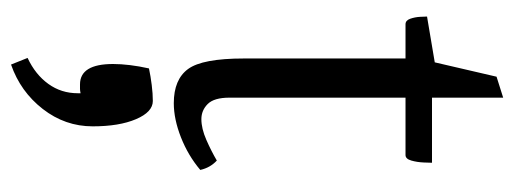

<svg xmlns="http://www.w3.org/2000/svg" viewBox="-312 -313 932 348"><g transform="rotate(90 154.0 -139.0)"><path d="M167 12Q124 12 105 -14Q86 -40 86 -115V-408H24Q17 -408 14 -416.5Q11 -425 10.5 -434.5Q10 -444 10 -447L93 -461L119 -573L157 -585V-456H275Q275 -453 274.5 -441Q274 -429 271 -418.5Q268 -408 261 -408H157V-89Q157 -61 168.5 -49.5Q180 -38 196 -38Q213 -38 233.5 -47Q254 -56 271 -66Q284 -54 288 -36Q262 -14 229 -1Q196 12 167 12ZM97 307 85 277Q115 263 132 239.5Q149 216 149 186V181Q144 182 141 182Q138 182 133 182Q96 182 96 122Q96 108 98 91.5Q100 75 104 57Q118 54 134 52Q150 50 163 50Q183 50 196 80.5Q209 111 209 159Q209 209 177.5 249.5Q146 290 97 307Z"/></g></svg>

Font: Mate
Style: Regular
Weight: 400
Designer: Eduardo Rodriguez Tunni
Foundry: Eduardo Rodriguez Tunni
Version: Version 1.003; ttfautohint (v1.8.4.7-5d5b);gftools[0.9.24]